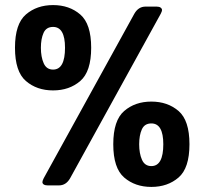

<svg xmlns="http://www.w3.org/2000/svg" viewBox="-20 -728 805 756"><path d="M39 -540Q39 -634 82 -671Q125 -708 189 -708Q253 -708 296 -671Q339 -634 339 -540Q339 -446 296 -409Q253 -372 189 -372Q125 -372 82 -409Q39 -446 39 -540ZM147 -11Q147 -16 152 -26L509 -674Q525 -702 553 -702H597Q607 -702 612.5 -698Q618 -694 618 -688Q618 -684 613 -674L256 -26Q240 2 212 2H168Q158 2 152.5 -1.5Q147 -5 147 -11ZM236 -540Q236 -622 189 -622Q162 -622 151.5 -598.5Q141 -575 141 -540Q141 -504 152 -479Q163 -454 189 -454Q236 -454 236 -540ZM426 -160Q426 -254 469 -291Q512 -328 576 -328Q640 -328 683 -291Q726 -254 726 -160Q726 -66 683 -29Q640 8 576 8Q512 8 469 -29Q426 -66 426 -160ZM623 -160Q623 -242 576 -242Q549 -242 538.5 -218.5Q528 -195 528 -160Q528 -124 539 -99Q550 -74 576 -74Q623 -74 623 -160Z"/></svg>

Font: Asap-Bold
Style: Bold
Weight: 700
Designer: Pablo Cosgaya
Foundry: Omnibus-Type
Version: Version 2.000; ttfautohint (v1.8)